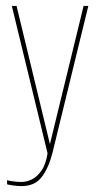

<svg xmlns="http://www.w3.org/2000/svg" viewBox="-20 -515 338 650"><path d="M53 115Q38 115 22 112.5Q6 110 4 109V95Q6 96 21 98.5Q36 101 53 101Q69 101 86.5 93Q104 85 119.5 64Q135 43 141 4L20 -495H36L149 -27L263 -495H279L158 1Q145 53 121.5 84Q98 115 53 115Z"/></svg>

Font: Alumni Sans Pinstripe
Style: Regular
Weight: 400
Designer: Robert E. Leuschke
Foundry: Robert E. Leuschke
Version: Version 1.010; ttfautohint (v1.8.4.7-5d5b)